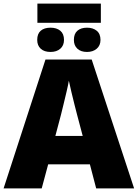

<svg xmlns="http://www.w3.org/2000/svg" viewBox="-20 -1048 766 1068"><path d="M541 -1028V-921H188V-1028ZM261 -894Q295 -894 315.5 -877Q336 -860 336 -826Q336 -795 315.5 -777Q295 -759 261 -759Q226 -759 206.5 -777Q187 -795 187 -826Q187 -860 206.5 -877Q226 -894 261 -894ZM464 -894Q497 -894 518 -877Q539 -860 539 -826Q539 -795 518 -777Q497 -759 464 -759Q430 -759 410.5 -777Q391 -795 391 -826Q391 -860 410.5 -877Q430 -894 464 -894ZM515 0 480 -134H248L212 0H0L233 -717H490L726 0ZM409 -409Q404 -428 395 -463.5Q386 -499 377 -537Q368 -575 363 -599Q359 -575 350.5 -539Q342 -503 333.5 -468Q325 -433 319 -409L288 -292H440Z"/></svg>

Font: Noto Sans Black
Style: Regular
Weight: 900
Designer: Monotype Design Team
Foundry: Monotype Imaging Inc.
Version: Version 2.007